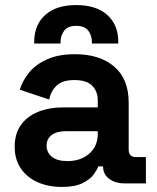

<svg xmlns="http://www.w3.org/2000/svg" viewBox="-20 -724 618 758"><path d="M224 14Q171 14 129 -4.5Q87 -23 62.5 -58.5Q38 -94 38 -145Q38 -196 62.5 -230.5Q87 -265 130.5 -282.5Q174 -300 230 -300H366V-328Q366 -363 344 -385.5Q322 -408 274 -408Q227 -408 204 -386.5Q181 -365 174 -331L58 -370Q70 -408 96.5 -439.5Q123 -471 167.5 -490.5Q212 -510 276 -510Q374 -510 431 -461Q488 -412 488 -319V-134Q488 -104 516 -104H556V0H472Q435 0 411 -18Q387 -36 387 -66V-67H368Q364 -55 350 -35.5Q336 -16 306 -1Q276 14 224 14ZM246 -88Q299 -88 332.5 -117.5Q366 -147 366 -196V-206H239Q204 -206 184 -191Q164 -176 164 -149Q164 -122 185 -105Q206 -88 246 -88ZM219 -552H115V-558Q115 -626 158.5 -665Q202 -704 281 -704Q360 -704 403.5 -665Q447 -626 447 -558V-552H343V-556Q343 -584 328.5 -603Q314 -622 281 -622Q248 -622 233.5 -603Q219 -584 219 -556Z"/></svg>

Font: Space Grotesk Variable Light
Style: Regular
Weight: 300
Designer: Florian Karsten
Foundry: Florian Karsten
Version: Version 2.000